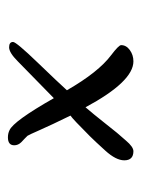

<svg xmlns="http://www.w3.org/2000/svg" viewBox="44 -487 357 485"><g transform="rotate(-90 222.5 -244.5)"><path d="M217 -287 310 -378Q332 -400 345.5 -400Q359 -400 359 -390Q359 -382 307 -328Q255 -274 237 -254Q283 -174 326 -142Q351 -123 351 -117Q351 -104 338.5 -95Q326 -86 310 -86Q259 -86 194 -207Q176 -186 157.5 -162.5Q139 -139 129.5 -127.5Q120 -116 110 -105Q94 -86 83 -86Q60 -86 60 -109Q60 -130 84.5 -157Q109 -184 121 -196Q164 -239 173 -245Q149 -294 136.5 -322.5Q124 -351 122 -353.5Q120 -356 114.5 -361Q109 -366 106 -369Q98 -377 98 -387Q98 -403 118 -403Q128 -403 136 -399Q159 -389 217 -287Z"/></g></svg>

Font: Cookie
Style: Regular
Weight: 400
Designer: Ania Kruk
Foundry: Ania Kruk
Version: Version 1.004